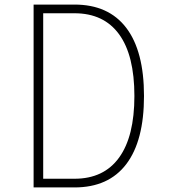

<svg xmlns="http://www.w3.org/2000/svg" viewBox="-20 -820 740 840"><path d="M127 0V-800H306Q455 -800 532.5 -698Q610 -596 610 -400Q610 -204 532.5 -102Q455 0 306 0ZM169 -38H306Q434 -38 501 -130.5Q568 -223 568 -400Q568 -578 501 -670Q434 -762 306 -762H169Z"/></svg>

Font: Martian Mono SemiExpanded Thin
Style: Regular
Weight: 250
Monospace: yes
Version: Version 0.930